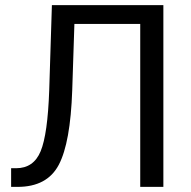

<svg xmlns="http://www.w3.org/2000/svg" viewBox="-20 -731 748 751"><path d="M619 0H528.5V-637.5H271L262.5 -377.5Q255.5 -173 210 -86.5Q164.5 0 48.5 0H23.5V-73H43Q111.5 -73 139 -139.5Q166.5 -206 172.5 -377.5L183 -711H619Z"/></svg>

Font: Roberto Sans
Style: Regular
Weight: 400
Designer: Google (font) & Cristiano Sobral (main changes)
Version: Version 1.500; ttfautohint (v1.8.4.7-5d5b-dirty)